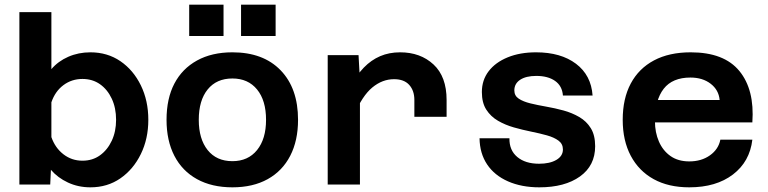

<svg xmlns="http://www.w3.org/2000/svg" viewBox="-20 -790 3290 822"><path d="M367 -566Q440 -566 495.5 -528Q551 -490 583 -424.5Q615 -359 615 -277Q615 -196 583 -130.5Q551 -65 495.5 -26.5Q440 12 367 12Q315 12 271 -8.5Q227 -29 198 -63L195 0H63V-738H200V-494Q229 -528 272.5 -547Q316 -566 367 -566ZM333 -102Q376 -102 408 -125Q440 -148 458.5 -187.5Q477 -227 477 -277Q477 -328 458.5 -367.5Q440 -407 408 -429.5Q376 -452 333 -452Q287 -452 251.5 -425.5Q216 -399 200 -352V-203Q216 -157 251.5 -129.5Q287 -102 333 -102Z M975 12Q887 12 823.5 -23Q760 -58 726.5 -123Q693 -188 693 -277Q693 -368 726.5 -432Q760 -496 823.5 -531Q887 -566 975 -566Q1107 -566 1181.5 -489Q1256 -412 1256 -277Q1256 -188 1222.5 -123Q1189 -58 1126 -23Q1063 12 975 12ZM975 -100Q1042 -100 1080.5 -147.5Q1119 -195 1119 -277Q1119 -360 1080.5 -407Q1042 -454 975 -454Q907 -454 869 -407Q831 -360 831 -277Q831 -195 869 -147.5Q907 -100 975 -100ZM1012 -636V-770H1160V-636ZM790 -636V-770H937V-636Z M1754 -290V-362Q1754 -402 1732 -426.5Q1710 -451 1667 -451Q1617 -451 1574 -415.5Q1531 -380 1497 -299L1482 -420Q1506 -468 1537.5 -500.5Q1569 -533 1607.5 -549.5Q1646 -566 1693 -566Q1780 -566 1836 -514Q1892 -462 1892 -362V-290ZM1383 0V-554H1515L1521 -446V0Z M2289 12Q2213 12 2155 -13.5Q2097 -39 2065.5 -86Q2034 -133 2033 -198H2161Q2160 -147 2194.5 -118Q2229 -89 2288 -89Q2334 -89 2362 -105.5Q2390 -122 2390 -150Q2390 -174 2371 -188Q2352 -202 2321.5 -210.5Q2291 -219 2254 -226.5Q2217 -234 2180 -244.5Q2143 -255 2112 -273Q2081 -291 2062 -320.5Q2043 -350 2043 -396Q2043 -447 2072 -485Q2101 -523 2153.5 -544.5Q2206 -566 2275 -566Q2381 -566 2446 -517Q2511 -468 2517 -381H2390Q2387 -422 2356.5 -443.5Q2326 -465 2276 -465Q2232 -465 2207 -448.5Q2182 -432 2182 -403Q2182 -380 2201 -367.5Q2220 -355 2250.5 -347.5Q2281 -340 2318.5 -333.5Q2356 -327 2392.5 -317Q2429 -307 2460 -289Q2491 -271 2509.5 -241Q2528 -211 2528 -164Q2528 -81 2463 -34.5Q2398 12 2289 12Z M2931 12Q2842 12 2778.5 -23Q2715 -58 2680.5 -123Q2646 -188 2646 -277Q2646 -368 2680.5 -432.5Q2715 -497 2780 -531.5Q2845 -566 2937 -566Q3080 -566 3145.5 -486Q3211 -406 3201 -266H2756V-362H3061Q3057 -405 3022.5 -431.5Q2988 -458 2936 -458Q2859 -458 2821.5 -410Q2784 -362 2784 -271Q2784 -223 2801 -184Q2818 -145 2850.5 -122Q2883 -99 2931 -99Q2983 -99 3019.5 -125Q3056 -151 3064 -192H3201Q3190 -98 3118 -43Q3046 12 2931 12Z"/></svg>

Font: Azeret Mono SemiBold
Style: Regular
Weight: 600
Designer: Martin Vácha
Foundry: Displaay
Version: Version 1.002